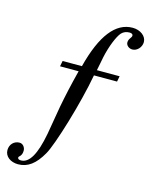

<svg xmlns="http://www.w3.org/2000/svg" viewBox="-189 -788 810 1028"><g transform="rotate(15 216.0 -273.5)"><path d="M100 -437 94 -406H197C176 -324 162 -260 150 -197L123 -39C101 78 68 135 22 135C10 135 4 131 4 123C4 116 23 112 23 81C23 63 10 45 -9 45C-39 45 -62 68 -62 100C-62 135 -30 159 12 159C65 159 106 129 144 62C177 5 253 -245 282 -406H410L416 -437H290C296 -464 300 -489 305 -513C318 -574 343 -637 363 -659C374 -671 390 -677 407 -677C419 -677 426 -672 426 -665C426 -652 409 -645 409 -623C409 -607 425 -593 444 -593C471 -593 494 -619 494 -647C494 -680 460 -706 417 -706C323 -706 253 -617 207 -437Z"/></g></svg>

Font: STIXGeneral
Style: Italic
Weight: 400
Italic angle: -16.33°
Designer: MicroPress Inc., with final additions and corrections provided by Coen Hoffman, Elsevier (retired)
Version: Version 1.1.0